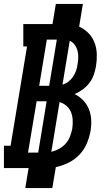

<svg xmlns="http://www.w3.org/2000/svg" viewBox="-31 -858 551 980"><path d="M98 102 115 0H-11V-114H23L107 -621H88V-735H237L254 -838H392L373 -722Q400 -710 420.5 -689Q441 -668 451.5 -640.5Q462 -613 463 -582Q464 -551 459 -520Q455 -498 447.5 -476Q440 -454 425.5 -435Q411 -416 391.5 -401.5Q372 -387 350 -378Q374 -366 393 -346.5Q412 -327 422.5 -301.5Q433 -276 434.5 -246.5Q436 -217 431 -189Q425 -156 411.5 -124.5Q398 -93 374 -68Q350 -43 318.5 -27.5Q287 -12 254 -5L236 102ZM169 -420H220L259 -656H208ZM288 -426Q305 -431 319 -442Q333 -453 342.5 -467.5Q352 -482 357.5 -498Q363 -514 365 -531Q368 -548 368.5 -565.5Q369 -583 364.5 -599.5Q360 -616 350 -629.5Q340 -643 325 -650ZM112 -79H164L207 -341H156ZM231 -83Q252 -88 271 -98.5Q290 -109 304.5 -125.5Q319 -142 326.5 -162Q334 -182 338 -202Q341 -223 340 -245Q339 -267 331.5 -285.5Q324 -304 308.5 -317.5Q293 -331 273 -337Z"/></svg>

Font: Iosevka Slab Heavy
Style: Italic
Weight: 900
Italic angle: -9°
Monospace: yes
Designer: Belleve Invis
Foundry: Belleve Invis
Version: Version 11.1.0; ttfautohint (v1.8.3)